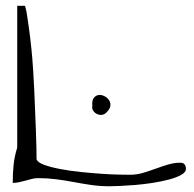

<svg xmlns="http://www.w3.org/2000/svg" viewBox="-20 -648 676 669"><path d="M113.3 -27.3Q100.6 -27.3 90.3 -24.4Q80.1 -21.5 68.8 -18.6Q57.6 -15.6 46.9 -13.2Q36.1 -10.7 24.4 -10.7Q24.4 -43 27.3 -72.8Q30.3 -102.5 40 -133.8V-627.9H66.4Q67.4 -627.9 69.8 -618.2Q72.3 -608.4 74.7 -591.8Q77.1 -575.2 80.1 -555.2Q83 -535.2 85.4 -514.6Q87.9 -494.1 89.8 -474.1Q91.8 -454.1 92.8 -441.4Q93.8 -427.7 95.7 -400.4Q97.7 -373 99.1 -338.9Q100.6 -304.7 102.1 -267.1Q103.5 -229.5 105 -195.3Q106.4 -161.1 106.9 -133.8Q107.4 -106.4 107.4 -92.8Q111.3 -82 133.8 -73.7Q156.2 -65.4 189.5 -59.1Q222.7 -52.7 260.7 -48.8Q298.8 -44.9 333.5 -42.5Q368.2 -40 395.5 -39.6Q422.9 -39.1 432.6 -39.1Q456.1 -39.1 477.5 -45.4Q499 -51.8 520.5 -59.6Q542 -67.4 564 -74.2Q585.9 -81.1 609.4 -81.1Q618.2 -81.1 623 -75.2Q627.9 -69.3 627.9 -59.6Q627.9 -47.9 611.3 -38.6Q594.7 -29.3 568.8 -22.5Q543 -15.6 511.7 -10.7Q480.5 -5.9 450.2 -3.4Q419.9 -1 396.5 0Q373 1 361.3 1Q329.1 1 298.3 -3.4Q267.6 -7.8 236.8 -13.7Q206.1 -19.5 175.3 -23.4Q144.5 -27.3 113.3 -27.3ZM301.8 -278.3Q299.8 -297.9 306.6 -306.6Q313.5 -315.4 323.2 -316.9Q333 -318.4 343.8 -313Q354.5 -307.6 360.4 -298.3Q366.2 -289.1 364.3 -277.8Q362.3 -266.6 348.6 -253.9Q339.8 -247.1 331.1 -247.6Q322.3 -248 314.9 -252.4Q307.6 -256.8 303.7 -264.2Q299.8 -271.5 301.8 -278.3Z"/></svg>

Font: The Girl Next Door
Style: Regular
Weight: 400
Designer: Kimberly Geswein
Foundry: Kimberly Geswein
Version: Version 1.002 2010